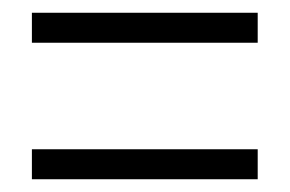

<svg xmlns="http://www.w3.org/2000/svg" viewBox="-20 -503 455 301"><path d="M30 -436H384V-483H30ZM30 -222H384V-269H30Z"/></svg>

Font: Noto Sans Lao ExtraCondensed Light
Style: Regular
Weight: 300
Width: 2
Designer: Monotype Design Team
Foundry: Monotype Imaging Inc.
Version: Version 2.003